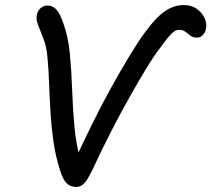

<svg xmlns="http://www.w3.org/2000/svg" viewBox="-20 -729 837 760"><path d="M282 11Q267 11 255 4.5Q243 -2 234 -16.5Q225 -31 217 -57Q200 -110 191.5 -170Q183 -230 179.5 -290.5Q176 -351 174 -406Q172 -461 167.5 -506Q163 -551 151 -578Q137 -614 129.5 -633.5Q122 -653 126 -671Q129 -686 140.5 -696.5Q152 -707 168 -707Q189 -707 203.5 -691Q218 -675 231 -636Q250 -584 256.5 -516.5Q263 -449 265.5 -375Q268 -301 274.5 -229Q281 -157 299 -94L271 -83Q305 -157 343 -234.5Q381 -312 421 -384Q461 -456 495.5 -512.5Q530 -569 554 -601Q596 -659 632 -684Q668 -709 707 -709Q738 -709 759 -694Q780 -679 790 -657Q800 -635 795 -614Q792 -599 782 -589.5Q772 -580 760 -580Q744 -580 734 -588Q724 -596 714 -603.5Q704 -611 688 -611Q674 -611 658.5 -595.5Q643 -580 615 -541Q592 -512 560.5 -460.5Q529 -409 492.5 -344Q456 -279 418.5 -206Q381 -133 347 -59Q336 -37 326.5 -21Q317 -5 306 3Q295 11 282 11Z"/></svg>

Font: Shantell Sans
Style: Italic
Weight: 400
Italic angle: -11°
Designer: Stephen Nixon, Anya Danilova, Shantell Martin
Foundry: Arrow Type
Version: Version 1.011;[c5ecc13dd]